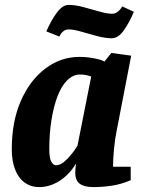

<svg xmlns="http://www.w3.org/2000/svg" viewBox="-20 -752 595 783"><path d="M140 11Q106 11 80.5 -7.5Q55 -26 41.5 -61Q28 -96 28 -143Q28 -256 65 -340.5Q102 -425 165 -472.5Q228 -520 304 -520Q332 -520 362 -514.5Q392 -509 406 -501L434 -536L515 -525L456 -220Q449 -187 445 -145.5Q441 -104 441 -72H513V-17Q473 0 434.5 5.5Q396 11 361 11Q324 11 305.5 -2.5Q287 -16 287 -47Q287 -53 287.5 -61Q288 -69 289 -75.5Q290 -82 290 -85Q272 -55 248 -33.5Q224 -12 196.5 -0.5Q169 11 140 11ZM208 -78Q225 -78 242.5 -93Q260 -108 274.5 -127Q289 -146 296 -158L352 -440Q337 -445 328 -446.5Q319 -448 306 -448Q278 -448 254.5 -425Q231 -402 215 -360.5Q199 -319 190 -263.5Q181 -208 181 -143Q181 -106 189.5 -92Q198 -78 208 -78ZM436 -596Q409 -596 375.5 -605Q342 -614 311 -623Q280 -632 260 -632Q248 -632 239.5 -625.5Q231 -619 227 -612Q223 -605 222 -603L169 -624Q188 -668 211.5 -700Q235 -732 260 -732Q287 -732 320.5 -723Q354 -714 385 -705Q416 -696 436 -696Q449 -696 458 -702.5Q467 -709 472 -716Q477 -723 478 -726L526 -704Q507 -659 484.5 -627.5Q462 -596 436 -596Z"/></svg>

Font: Manuale ExtraBold
Style: Italic
Weight: 800
Italic angle: -11°
Designer: Eduardo Tunni / Pablo Cosgaya
Foundry: Eduardo Tunni / Pablo Cosgaya
Version: Version 1.002